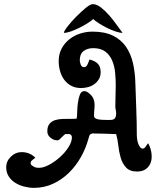

<svg xmlns="http://www.w3.org/2000/svg" viewBox="-20 -833 763 929"><path d="M428 -680Q487 -680 526.5 -660.5Q566 -641 589.5 -607Q613 -573 623.5 -527Q634 -481 635 -429Q637 -365 639.5 -302Q642 -239 642 -176Q642 -170 643.5 -159.5Q645 -149 648.5 -139Q652 -129 657.5 -121.5Q663 -114 671 -114Q679 -114 685.5 -124.5Q692 -135 697 -140Q714 -109 714 -75Q714 -43 695 -23Q676 -3 644 -3Q608 -3 590 -22.5Q572 -42 564 -69.5Q556 -97 552.5 -128.5Q549 -160 542 -184Q516 -185 491.5 -186Q467 -187 441 -187Q436 -187 432 -187.5Q428 -188 423 -186Q415 -184 412.5 -176.5Q410 -169 408 -162Q396 -117 372 -74Q348 -31 314 2.5Q280 36 237 56Q194 76 144 76Q122 76 98 70Q74 64 54.5 52Q35 40 22.5 21Q10 2 10 -24Q10 -53 32.5 -75Q55 -97 84 -97Q124 -97 151 -70Q145 -65 136.5 -58.5Q128 -52 128 -43L131 -35Q142 -27 148.5 -24Q155 -21 169 -21Q191 -21 218.5 -36Q246 -51 270.5 -73Q295 -95 311.5 -121Q328 -147 328 -169Q328 -176 323 -180.5Q318 -185 311 -185L307 -184Q298 -186 292 -181.5Q286 -177 280.5 -171Q275 -165 269.5 -159.5Q264 -154 257 -154Q240 -154 224.5 -166.5Q209 -179 209 -197Q209 -222 220 -234.5Q231 -247 247.5 -252Q264 -257 283.5 -257.5Q303 -258 321 -258Q329 -258 336 -258Q343 -258 351 -259Q353 -269 353.5 -291.5Q354 -314 357 -336Q360 -358 366.5 -375Q373 -392 387 -392Q395 -392 400.5 -389Q406 -386 412 -381Q426 -369 431.5 -356.5Q437 -344 437.5 -330.5Q438 -317 436.5 -303Q435 -289 435 -273Q435 -265 441 -261Q447 -257 455 -255.5Q463 -254 471 -253.5Q479 -253 484 -253Q496 -253 506.5 -252.5Q517 -252 525 -254Q533 -256 537.5 -263Q542 -270 542 -285Q542 -293 540 -301.5Q538 -310 538 -319Q538 -345 539 -370.5Q540 -396 540 -422Q540 -450 537 -481.5Q534 -513 523 -539.5Q512 -566 490 -583Q468 -600 431 -600Q403 -600 384.5 -586Q366 -572 366 -542Q366 -533 370.5 -520.5Q375 -508 387 -508Q393 -508 397 -512Q401 -516 404 -522Q407 -528 409 -534.5Q411 -541 413 -545Q439 -539 453 -525Q467 -511 467 -484Q467 -464 458.5 -450Q450 -436 436.5 -426Q423 -416 406 -411.5Q389 -407 372 -407Q345 -407 324.5 -418Q304 -429 290.5 -447.5Q277 -466 270.5 -489.5Q264 -513 264 -537Q264 -571 278 -597.5Q292 -624 315 -642.5Q338 -661 367.5 -670.5Q397 -680 428 -680ZM289 -674Q289 -682 306.5 -704.5Q324 -727 347.5 -751Q371 -775 394 -794Q417 -813 429 -813Q448 -813 469 -796.5Q490 -780 509.5 -757.5Q529 -735 545.5 -711.5Q562 -688 573 -674H572Q559 -674 538.5 -681Q518 -688 497 -698.5Q476 -709 458 -720.5Q440 -732 431 -741Q422 -732 403.5 -720.5Q385 -709 364 -698.5Q343 -688 323 -681Q303 -674 290 -674Z"/></svg>

Font: Gloria
Style: Regular
Weight: 400
Designer: Peter Wiegel
Foundry: Peter Wiegel
Version: Version 1.000